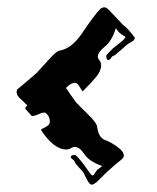

<svg xmlns="http://www.w3.org/2000/svg" viewBox="-20 -590 429 524"><path d="M230 -86Q225 -86 219 -97Q213 -108 211 -112Q209 -119 201.5 -126.5Q194 -134 186 -144Q184 -151 178.5 -155Q173 -159 173 -161Q173 -167 185 -167Q187 -167 194.5 -158.5Q202 -150 209 -140.5Q216 -131 218 -128Q229 -111 233 -111Q235 -111 239 -117.5Q243 -124 245 -126L259 -137Q223 -149 209 -171Q197 -189 183 -189Q179 -189 173.5 -185.5Q168 -182 161 -182Q127 -182 92 -235Q91 -237 97 -239.5Q103 -242 109.5 -246.5Q116 -251 116 -257Q116 -275 102 -283Q99 -282 94 -282Q70 -271 66 -274Q64 -276 60 -281Q56 -286 50 -292Q49 -293 49 -294Q49 -298 55 -302Q47 -310 41.5 -315Q36 -320 33 -323Q22 -334 27 -346Q37 -354 50.5 -365.5Q64 -377 81 -392L112 -426Q134 -451 143 -452Q160 -455 174.5 -466.5Q189 -478 201 -495Q239 -551 252 -564Q258 -570 265 -570Q271 -570 280 -560Q287 -553 296 -543Q305 -533 316 -522Q324 -516 332 -507Q340 -498 348 -487Q348 -481 341 -477Q328 -470 324 -466Q318 -460 310 -453.5Q302 -447 293 -439Q285 -437 283 -431Q278 -426 276 -426Q270 -426 270 -438Q270 -440 287 -457L307 -473Q315 -479 318.5 -483Q322 -487 322 -488Q322 -490 317 -493Q309 -498 307 -499.5Q305 -501 296 -513Q286 -478 264 -461Q247 -447 247 -435Q247 -431 251.5 -425Q256 -419 256 -412Q256 -396 242 -379.5Q228 -363 206 -341Q205 -340 202 -345.5Q199 -351 194.5 -357.5Q190 -364 184 -364Q174 -364 160 -350Q165 -343 172 -332.5Q179 -322 189 -309L221 -277Q244 -255 245 -244Q249 -215 266 -208Q273 -206 285.5 -199Q298 -192 308 -183Q318 -174 318 -165Q318 -159 306 -150Q298 -144 288.5 -135.5Q279 -127 267 -116L249 -98Q237 -86 230 -86Z"/></svg>

Font: Moo Lah Lah
Style: Regular
Weight: 400
Designer: Robert E. Leuschke
Foundry: Robert E. Leuschke
Version: Version 1.010; ttfautohint (v1.8.3)